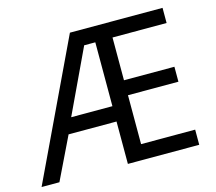

<svg xmlns="http://www.w3.org/2000/svg" viewBox="-103 -840 1086 967"><g transform="rotate(-15 440.0 -357.0)"><path d="M821 0H449V-221H199L92 0H-1L338 -714H821V-635H539V-412H802V-334H539V-79H821ZM234 -301H449V-634H391Z"/></g></svg>

Font: Noto Sans Khojki
Style: Regular
Weight: 400
Designer: Monotype Design Team
Foundry: Monotype Imaging Inc.
Version: Version 2.003; ttfautohint (v1.8.4.7-5d5b)